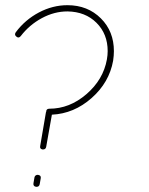

<svg xmlns="http://www.w3.org/2000/svg" viewBox="-20 -720 574 740"><path d="M127 -46Q139 -44 137 -33L133 -10Q131 0 121 0H119Q107 -2 109 -14L113 -37Q114 -42 118.5 -44.5Q123 -47 127 -46ZM240 -700Q318 -700 369 -649Q419 -599 419 -523Q419 -506 416 -486Q401 -402 333 -342Q265 -282 180 -278L158 -154Q156 -144 146 -144H144Q132 -146 135 -158L157 -287Q158 -288 158 -289Q158 -301 170 -301Q248 -301 313 -357Q378 -413 392 -491Q395 -508 395 -523Q395 -589 352 -632Q309 -675 240 -676Q189 -676 141 -650Q93 -624 60 -581Q52 -571 43 -579Q34 -586 41 -596Q77 -644 130 -672Q183 -700 240 -700Z"/></svg>

Font: Quicksand
Style: Light Italic
Weight: 300
Italic angle: -12°
Designer: Andrew Paglinawan
Foundry: Andrew Paglinawan
Version: 1.002